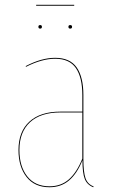

<svg xmlns="http://www.w3.org/2000/svg" viewBox="-20 -767 469 796"><path d="M287.6 -747.1V-743.2H129.9V-747.1ZM146.5 -648.4Q139.2 -648.4 139.2 -655.8Q139.2 -663.1 146.5 -663.1Q153.8 -663.1 153.8 -655.8Q153.8 -648.4 146.5 -648.4ZM271 -663.1Q278.8 -663.1 278.8 -655.8Q278.8 -648.4 271 -648.4Q263.7 -648.4 263.7 -655.8Q263.7 -663.1 271 -663.1ZM325.7 -108.4Q325.7 -53.2 334.5 -28.3Q343.3 -3.4 368.2 5.9L366.7 9.3Q340.8 -1 331.3 -25.4Q321.8 -49.8 321.8 -102.5Q299.3 -46.9 266.1 -18.8Q232.9 9.3 185.1 9.3Q123.5 9.3 90.1 -33.2Q56.6 -75.7 56.6 -145Q56.6 -221.2 101.8 -262.7Q147 -304.2 230 -304.2H321.3V-372.6Q321.3 -445.8 294.7 -484.6Q268.1 -523.4 208.5 -523.4Q153.3 -523.4 87.4 -489.7L86.9 -493.2Q152.3 -527.3 208.5 -527.3Q270 -527.3 297.9 -487.5Q325.7 -447.8 325.7 -372.6ZM185.1 5.4Q232.9 5.4 265.6 -23.4Q298.3 -52.2 321.3 -109.4V-300.8H230.5Q148.4 -300.8 104.5 -260.3Q60.5 -219.7 60.5 -145Q60.5 -77.1 93 -35.9Q125.5 5.4 185.1 5.4Z"/></svg>

Font: Fira Sans Compressed Four
Style: Regular
Weight: 100
Width: 1
Designer: Carrois Corporate & Edenspiekermann AG
Foundry: Carrois Corporate GbR & Edenspiekermann AG
Version: Version 4.203;PS 004.203;hotconv 1.0.88;makeotf.lib2.5.64775